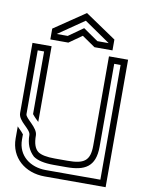

<svg xmlns="http://www.w3.org/2000/svg" viewBox="-112 -1159 932 1236"><g transform="rotate(10 354.0 -541.5)"><path d="M666.7 -833.3H541.7V-250C541.7 -150 503 -125 395.8 -125H312.5C259.4 -125 222.9 -132.3 202.1 -146.9C178.1 -164.6 166.7 -199 166.7 -250C166.7 -301.7 83.3 -346.9 83.3 -375V-791.7H125V-382.3C143.8 -358.8 158.1 -347.1 166.7 -338.5V-833.3H41.7V-375C41.7 -320 125 -284.5 125 -245.3C125 -190.2 142.7 -145.9 178.1 -113.5C205.2 -93.8 250 -83.3 312.5 -83.3H395.8C513.1 -83.3 583.3 -116.7 583.3 -250V-791.7H625V-41.7H267.7C167.4 -41.7 83.3 -102.2 83.3 -208.3V-242.7C83.3 -243.8 83.3 -243.8 82.3 -243.8C68 -262.8 48.8 -278 41.7 -287.5V-208.3C41.7 -83.3 139.2 0 267.7 0H666.7ZM353.1 -984.4 257.3 -916.7H185.4L355.2 -1033.3L525 -916.7H451ZM353.1 -934.4 439.6 -875H557.3V-945.8L354.2 -1083.3L151 -945.8V-875H268.8Z"/></g></svg>

Font: Sportrop
Style: Regular
Weight: 500
Version: Version 0.9